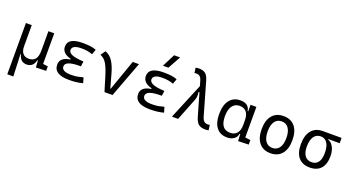

<svg xmlns="http://www.w3.org/2000/svg" viewBox="-59 -1592 4805 2613"><g transform="rotate(20 2344.0 -285.0)"><path d="M277.3 9.8Q184.6 9.8 159.7 -96.2H152.3L165 224.6H77.6V-517.6H162.1V-210Q162.1 -144.5 192.4 -109.1Q222.7 -73.7 277.3 -73.7Q339.8 -73.7 371.6 -111.8Q403.3 -149.9 403.3 -239.3V-517.6H487.8V-74.2L559.1 -65.4V0L412.1 4.9L404.8 -96.2H397.5Q373.5 9.8 277.3 9.8Z M891.6 9.8Q670.9 9.8 670.9 -133.3Q670.9 -236.8 816.4 -257.8V-267.6Q685.5 -301.8 685.5 -399.9Q685.5 -527.3 899.4 -527.3Q1035.2 -527.3 1094.7 -499L1068.4 -425.8Q1000 -452.6 910.2 -452.6Q772.9 -452.6 772.9 -380.4Q772.9 -302.2 992.2 -293.5L982.4 -219.7H965.8Q758.3 -219.7 758.3 -138.2Q758.3 -64.9 895.5 -64.9Q956.1 -64.9 995.8 -73.7Q1035.6 -82.5 1066.9 -91.3L1089.8 -13.7Q1051.3 -2.9 1001.5 3.4Q951.7 9.8 891.6 9.8Z M1403.8 0 1339.4 -210.9Q1309.6 -310.1 1274.4 -372.6Q1239.3 -435.1 1178.7 -458L1226.6 -527.3Q1295.4 -502 1336.9 -437.5Q1378.4 -373 1406.7 -271L1461.9 -71.8H1467.8L1625 -517.6H1714.8L1520.5 0Z M2063.5 9.8Q1842.8 9.8 1842.8 -133.3Q1842.8 -236.8 1988.3 -257.8V-267.6Q1857.4 -301.8 1857.4 -399.9Q1857.4 -527.3 2071.3 -527.3Q2207 -527.3 2266.6 -499L2240.2 -425.8Q2171.9 -452.6 2082 -452.6Q1944.8 -452.6 1944.8 -380.4Q1944.8 -302.2 2164.1 -293.5L2154.3 -219.7H2137.7Q1930.2 -219.7 1930.2 -138.2Q1930.2 -64.9 2067.4 -64.9Q2127.9 -64.9 2167.7 -73.7Q2207.5 -82.5 2238.8 -91.3L2261.7 -13.7Q2223.1 -2.9 2173.3 3.4Q2123.5 9.8 2063.5 9.8ZM2028.3 -609.4 2122.6 -794.9H2210L2107.4 -609.4Z M2865.2 9.8Q2804.7 9.8 2769 -17.3Q2733.4 -44.4 2713.4 -114.3L2618.7 -441.4L2605.5 -437.5Q2618.2 -375.5 2597.7 -324.2L2469.7 0H2380.4L2596.2 -520L2576.2 -589.4Q2564 -631.8 2544.4 -648.7Q2524.9 -665.5 2493.7 -665.5Q2487.3 -665.5 2480.7 -665Q2474.1 -664.6 2465.8 -662.1L2455.6 -736.3Q2479 -742.2 2503.4 -742.2Q2562 -742.2 2596.2 -716.6Q2630.4 -690.9 2649.4 -625L2786.6 -147.9Q2799.3 -103 2820.3 -85Q2841.3 -66.9 2875 -66.9Q2886.2 -66.9 2903.3 -70.3L2913.1 3.9Q2889.6 9.8 2865.2 9.8Z M3179.2 9.8Q3080.6 9.8 3026.4 -58.3Q2972.2 -126.5 2972.2 -253.9Q2972.2 -384.3 3027.6 -455.8Q3083 -527.3 3183.6 -527.3Q3246.1 -527.3 3280.8 -500.2Q3315.4 -473.1 3323.2 -422.4H3331.1V-517.6H3415.5V-75.2L3492.7 -65.4V0L3340.8 4.9L3335 -95.2H3325.7Q3318.8 -47.4 3280.3 -18.8Q3241.7 9.8 3179.2 9.8ZM3331.1 -225.1V-292.5Q3331.1 -370.6 3297.4 -412.1Q3263.7 -453.6 3199.7 -453.6Q3130.9 -453.6 3093.5 -401.6Q3056.2 -349.6 3056.2 -253.9Q3056.2 -64 3196.8 -64Q3262.2 -64 3296.6 -105.5Q3331.1 -147 3331.1 -225.1Z M3808.6 9.8Q3702.6 9.8 3644.3 -60.5Q3585.9 -130.9 3585.9 -258.8Q3585.9 -387.2 3644.3 -457.3Q3702.6 -527.3 3808.6 -527.3Q3914.6 -527.3 3972.9 -457.3Q4031.2 -387.2 4031.2 -258.8Q4031.2 -130.9 3972.9 -60.5Q3914.6 9.8 3808.6 9.8ZM3808.6 -66.9Q3873.5 -66.9 3908.7 -116.9Q3943.8 -167 3943.8 -258.8Q3943.8 -350.6 3908.7 -400.6Q3873.5 -450.7 3808.6 -450.7Q3743.7 -450.7 3708.5 -400.6Q3673.3 -350.6 3673.3 -258.8Q3673.3 -167 3708.5 -116.9Q3743.7 -66.9 3808.6 -66.9Z M4377.4 9.8Q4270.5 9.8 4213.9 -56.9Q4157.2 -123.5 4157.2 -249Q4157.2 -377.4 4215.1 -447.5Q4272.9 -517.6 4377.4 -517.6H4649.4V-440.9H4486.8V-431.2Q4517.1 -424.3 4541 -396.2Q4564.9 -368.2 4578.9 -325.7Q4592.8 -283.2 4592.8 -232.9Q4592.8 -115.2 4537.6 -52.7Q4482.4 9.8 4377.4 9.8ZM4377.4 -66.9Q4439.5 -66.9 4472.4 -113Q4505.4 -159.2 4505.4 -245.6Q4505.4 -339.4 4471.9 -390.1Q4438.5 -440.9 4377.4 -440.9Q4314 -440.9 4279.3 -390.1Q4244.6 -339.4 4244.6 -245.6Q4244.6 -159.2 4278.8 -113Q4313 -66.9 4377.4 -66.9Z"/></g></svg>

Font: Cascadia Mono SemiLight
Style: Regular
Weight: 350
Monospace: yes
Designer: Aaron Bell
Foundry: Saja Typeworks
Version: Version 2404.023; ttfautohint (v1.8.4)